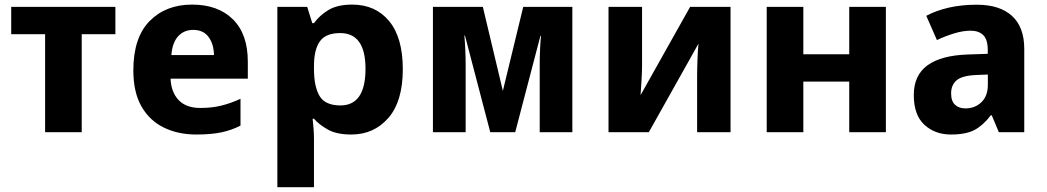

<svg xmlns="http://www.w3.org/2000/svg" viewBox="-20 -564 4464 819"><path d="M472.2 -534.7V-418H328.6V0H172.4V-418H27.8V-534.7Z M799.3 -544.4Q909.7 -544.4 973.4 -481.7Q1037.1 -418.9 1037.1 -300.8V-228.5H707.5Q710 -170.9 741.9 -137.2Q773.9 -103.5 834.5 -103.5Q883.3 -103.5 923.3 -113.3Q963.4 -123 1005.9 -142.6V-28.3Q968.3 -8.8 924.8 0.5Q881.3 9.8 816.9 9.8Q739.7 9.8 679 -19.8Q618.2 -49.3 583.5 -109.9Q548.8 -170.4 548.8 -263.7Q548.8 -403.8 618.2 -474.1Q687.5 -544.4 799.3 -544.4ZM804.2 -436.5Q765.1 -436.5 740.2 -409.7Q715.3 -382.8 710.9 -329.1H892.6Q892.1 -375.5 869.9 -406Q847.7 -436.5 804.2 -436.5Z M1482.4 -544.4Q1581.5 -544.4 1639.9 -474.1Q1698.2 -403.8 1698.2 -268.6Q1698.2 -131.8 1636.7 -61Q1575.2 9.8 1478.5 9.8Q1415.5 9.8 1378.2 -11.5Q1340.8 -32.7 1319.3 -57.6H1313.5Q1315.4 -39.6 1317.4 -16.8Q1319.3 5.9 1319.3 30.8V234.4H1163.1V-534.7H1290.5L1312 -465.3H1319.3Q1342.3 -497.6 1380.6 -521Q1418.9 -544.4 1482.4 -544.4ZM1431.2 -422.9Q1370.1 -422.9 1345 -388.4Q1319.8 -354 1319.3 -284.7V-269.5Q1319.3 -194.3 1343.3 -154.3Q1367.2 -114.3 1432.1 -114.3Q1539.1 -114.3 1539.1 -270.5Q1539.1 -422.9 1431.2 -422.9Z M2211.9 -534.7H2421.4V0H2282.2V-286.1Q2282.2 -352.1 2287.6 -411.1H2285.2L2177.7 0H2071.3L1963.4 -412.1H1960.9Q1963.4 -383.3 1964.8 -351.6Q1966.3 -319.8 1966.3 -282.2V0H1826.7V-534.7H2039.6L2125 -176.3Z M2718.8 -534.7V-288.1Q2718.8 -259.8 2716.6 -221.9Q2714.4 -184.1 2712.4 -158.2L2923.8 -534.7H3096.2V0H2953.6V-233.4Q2953.6 -266.6 2955.1 -308.6Q2956.5 -350.6 2959.5 -377.9L2747.6 0H2575.7V-534.7Z M3250.5 -534.7H3406.7V-332.5H3602.5V-534.7H3758.8V0H3602.5V-215.8H3406.7V0H3250.5Z M4147 -543.9Q4244.1 -543.9 4296.6 -496.3Q4349.1 -448.7 4349.1 -355.5V0H4240.7L4210.4 -72.3H4206.5Q4173.8 -29.3 4137.2 -9.8Q4100.6 9.8 4036.1 9.8Q3968.3 9.8 3923.1 -31.7Q3877.9 -73.2 3877.9 -158.7Q3877.9 -242.7 3936 -285.2Q3994.1 -327.6 4107.4 -331.5L4193.4 -334.5V-350.1Q4193.4 -396 4173.8 -414.6Q4154.3 -433.1 4120.6 -433.1Q4087.9 -433.1 4050.3 -421.6Q4012.7 -410.2 3976.6 -393.1L3931.2 -496.6Q3973.1 -519 4027.3 -531.5Q4081.5 -543.9 4147 -543.9ZM4193.8 -246.1 4145 -244.1Q4084.5 -241.7 4060.8 -221.7Q4037.1 -201.7 4037.1 -165.5Q4037.1 -132.3 4054 -116.9Q4070.8 -101.6 4098.1 -101.6Q4138.7 -101.6 4166.3 -127.9Q4193.8 -154.3 4193.8 -202.6Z"/></svg>

Font: Lunasima
Style: Bold
Weight: 700
Designer: The DocRepair Project, Monotype Design Team
Foundry: Google
Version: Version 2.009